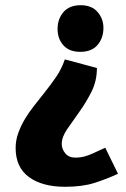

<svg xmlns="http://www.w3.org/2000/svg" viewBox="-20 -525 484 737"><path d="M40 43Q40 14 50 -14Q60 -42 75.5 -68Q91 -94 110.5 -118.5Q130 -143 148 -166Q176 -201 196 -230.5Q216 -260 229 -297L352 -264Q352 -214 331 -172.5Q310 -131 284.5 -95.5Q259 -60 238 -29.5Q217 1 217 28Q217 47 230.5 63.5Q244 80 269 80Q282 80 293.5 78Q305 76 317.5 71.5Q330 67 346 59.5Q362 52 384 42L433 142Q390 162 343 177Q296 192 230 192Q142 192 91 154.5Q40 117 40 43ZM201 -414Q201 -452 223.5 -478.5Q246 -505 290 -505Q332 -505 354.5 -479Q377 -453 377 -418Q377 -379 354.5 -352.5Q332 -326 288 -326Q246 -326 223.5 -351Q201 -376 201 -414Z"/></svg>

Font: Amaranth
Style: Bold
Weight: 700
Designer: Gesine Todt
Foundry: Gesine Todt
Version: Version 1.001